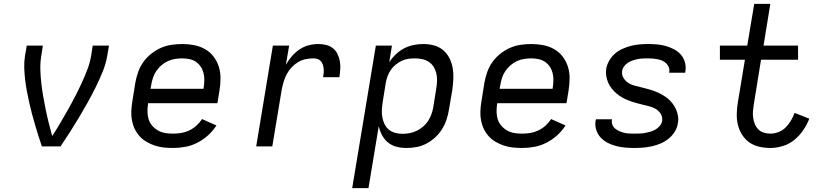

<svg xmlns="http://www.w3.org/2000/svg" viewBox="-20 -755 4240 990"><path d="M196 0Q186 -28 177.5 -56Q169 -84 160.5 -112.5Q152 -141 144.5 -169.5Q137 -198 130.5 -227Q124 -256 118.5 -285.5Q113 -315 109.5 -345Q106 -375 105 -406Q104 -437 109 -468L118 -520H201L193 -468Q187 -432 188 -396.5Q189 -361 193 -326Q197 -291 203 -256.5Q209 -222 216 -188Q223 -154 231.5 -120.5Q240 -87 249 -54L252 -58Q273 -90 292.5 -123.5Q312 -157 331 -190.5Q350 -224 367.5 -258Q385 -292 401 -326.5Q417 -361 430.5 -396.5Q444 -432 450 -468L458 -520H542L533 -468Q526 -426 509.5 -385.5Q493 -345 473.5 -305.5Q454 -266 432.5 -227.5Q411 -189 388 -150.5Q365 -112 341 -74.5Q317 -37 292 0Z M873 8Q848 8 824 5.5Q800 3 778 -4.5Q756 -12 736 -23.5Q716 -35 700.5 -52Q685 -69 675 -89.5Q665 -110 660.5 -133.5Q656 -157 657 -181Q658 -205 662 -230L678 -330Q683 -357 692.5 -384Q702 -411 719 -435Q736 -459 760 -478Q784 -497 810.5 -508.5Q837 -520 865 -524Q893 -528 921 -528Q952 -528 982 -522Q1012 -516 1037.5 -501.5Q1063 -487 1081 -463.5Q1099 -440 1108 -412Q1117 -384 1117 -352.5Q1117 -321 1112 -290L1101 -223H744L743 -218Q740 -197 740.5 -176.5Q741 -156 747 -138Q753 -120 766 -105.5Q779 -91 796 -81.5Q813 -72 832.5 -69Q852 -66 873 -66Q894 -66 915 -69.5Q936 -73 956 -82.5Q976 -92 993 -107.5Q1010 -123 1022 -141L1096 -108Q1078 -80 1052.5 -57Q1027 -34 997.5 -19Q968 -4 936 2Q904 8 873 8ZM756 -297H1029L1030 -302Q1033 -321 1033.5 -340.5Q1034 -360 1029.5 -378Q1025 -396 1015 -411Q1005 -426 990.5 -436Q976 -446 957.5 -450Q939 -454 919 -454Q901 -454 882 -451Q863 -448 845.5 -440Q828 -432 812.5 -418.5Q797 -405 786 -389Q775 -373 769 -354.5Q763 -336 760 -318Z M1301 0 1387 -520H1471L1454 -421Q1467 -444 1484.5 -464.5Q1502 -485 1524 -500Q1546 -515 1571.5 -521.5Q1597 -528 1622 -528Q1643 -528 1662.5 -523Q1682 -518 1697 -506Q1712 -494 1720.5 -476Q1729 -458 1732.5 -438.5Q1736 -419 1734.5 -398Q1733 -377 1730 -357H1646Q1648 -368 1649 -379Q1650 -390 1649 -400.5Q1648 -411 1644.5 -421.5Q1641 -432 1634.5 -439.5Q1628 -447 1618 -450.5Q1608 -454 1597 -454Q1576 -454 1556 -450Q1536 -446 1517.5 -435Q1499 -424 1484 -408Q1469 -392 1459 -373.5Q1449 -355 1443 -335Q1437 -315 1433 -295L1384 0Z M1796 215 1918 -520H2001L1987 -434Q2001 -456 2021 -475Q2041 -494 2064.5 -506Q2088 -518 2113 -523Q2138 -528 2163 -528Q2163 -528 2163 -528Q2163 -528 2164 -528Q2192 -528 2219 -520.5Q2246 -513 2266 -495.5Q2286 -478 2298 -454Q2310 -430 2314.5 -403Q2319 -376 2317.5 -347.5Q2316 -319 2312 -290L2295 -190Q2291 -164 2282.5 -138.5Q2274 -113 2259.5 -89.5Q2245 -66 2224.5 -47Q2204 -28 2179.5 -15Q2155 -2 2128.5 3Q2102 8 2076 8Q2049 8 2024 1.5Q1999 -5 1980.5 -20.5Q1962 -36 1950 -58Q1938 -80 1933 -105L1880 215ZM2056 -65Q2074 -65 2092.5 -68.5Q2111 -72 2128.5 -80.5Q2146 -89 2161.5 -102Q2177 -115 2187.5 -131.5Q2198 -148 2204.5 -166Q2211 -184 2214 -202L2230 -302Q2233 -321 2233.5 -340.5Q2234 -360 2229.5 -378Q2225 -396 2215.5 -411Q2206 -426 2191 -436Q2176 -446 2157.5 -450Q2139 -454 2120 -454Q2102 -454 2084.5 -451.5Q2067 -449 2050.5 -441Q2034 -433 2019.5 -421Q2005 -409 1994.5 -393.5Q1984 -378 1978 -361Q1972 -344 1969 -327L1953 -227Q1950 -207 1949 -187.5Q1948 -168 1951.5 -149.5Q1955 -131 1963 -114.5Q1971 -98 1985 -86.5Q1999 -75 2017.5 -70Q2036 -65 2056 -65Z M2673 8Q2648 8 2624 5.5Q2600 3 2578 -4.5Q2556 -12 2536 -23.5Q2516 -35 2500.5 -52Q2485 -69 2475 -89.5Q2465 -110 2460.5 -133.5Q2456 -157 2457 -181Q2458 -205 2462 -230L2478 -330Q2483 -357 2492.5 -384Q2502 -411 2519 -435Q2536 -459 2560 -478Q2584 -497 2610.5 -508.5Q2637 -520 2665 -524Q2693 -528 2721 -528Q2752 -528 2782 -522Q2812 -516 2837.5 -501.5Q2863 -487 2881 -463.5Q2899 -440 2908 -412Q2917 -384 2917 -352.5Q2917 -321 2912 -290L2901 -223H2544L2543 -218Q2540 -197 2540.5 -176.5Q2541 -156 2547 -138Q2553 -120 2566 -105.5Q2579 -91 2596 -81.5Q2613 -72 2632.5 -69Q2652 -66 2673 -66Q2694 -66 2715 -69.5Q2736 -73 2756 -82.5Q2776 -92 2793 -107.5Q2810 -123 2822 -141L2896 -108Q2878 -80 2852.5 -57Q2827 -34 2797.5 -19Q2768 -4 2736 2Q2704 8 2673 8ZM2556 -297H2829L2830 -302Q2833 -321 2833.5 -340.5Q2834 -360 2829.5 -378Q2825 -396 2815 -411Q2805 -426 2790.5 -436Q2776 -446 2757.5 -450Q2739 -454 2719 -454Q2701 -454 2682 -451Q2663 -448 2645.5 -440Q2628 -432 2612.5 -418.5Q2597 -405 2586 -389Q2575 -373 2569 -354.5Q2563 -336 2560 -318Z M3253 8Q3228 8 3204 6Q3180 4 3157 -2Q3134 -8 3113.5 -18.5Q3093 -29 3077.5 -45.5Q3062 -62 3054.5 -85Q3047 -108 3051 -132Q3052 -134 3052 -136Q3052 -138 3053 -140H3136Q3135 -139 3135 -138Q3135 -137 3135 -136Q3133 -123 3138 -111Q3143 -99 3153 -91Q3163 -83 3175 -78Q3187 -73 3199.5 -70Q3212 -67 3225.5 -66.5Q3239 -66 3253 -66Q3266 -66 3279.5 -66.5Q3293 -67 3306.5 -69.5Q3320 -72 3334 -76Q3348 -80 3360.5 -87.5Q3373 -95 3382.5 -106.5Q3392 -118 3394 -131Q3397 -151 3387.5 -167Q3378 -183 3362.5 -192.5Q3347 -202 3329 -206.5Q3311 -211 3293 -215.5Q3275 -220 3257 -225Q3239 -230 3222 -236.5Q3205 -243 3189 -252Q3173 -261 3159.5 -272.5Q3146 -284 3134.5 -298Q3123 -312 3116 -328.5Q3109 -345 3106 -363.5Q3103 -382 3106 -402Q3110 -423 3122 -443.5Q3134 -464 3151.5 -479Q3169 -494 3190.5 -503.5Q3212 -513 3233.5 -518.5Q3255 -524 3277 -526Q3299 -528 3321 -528Q3345 -528 3368.5 -526Q3392 -524 3414 -517.5Q3436 -511 3456 -500.5Q3476 -490 3490.5 -473.5Q3505 -457 3511.5 -434Q3518 -411 3514 -388Q3514 -386 3513.5 -384Q3513 -382 3513 -380H3430Q3430 -381 3430.5 -382Q3431 -383 3431 -384Q3433 -397 3428.5 -408.5Q3424 -420 3415 -428.5Q3406 -437 3395 -442Q3384 -447 3371.5 -449.5Q3359 -452 3346.5 -453Q3334 -454 3321 -454Q3308 -454 3295 -453.5Q3282 -453 3269 -450.5Q3256 -448 3243 -443.5Q3230 -439 3218.5 -432Q3207 -425 3198.5 -413.5Q3190 -402 3188 -389Q3185 -370 3194.5 -354Q3204 -338 3219 -328Q3234 -318 3252 -313.5Q3270 -309 3288 -304.5Q3306 -300 3324 -295Q3342 -290 3359 -283.5Q3376 -277 3392 -268Q3408 -259 3422 -248Q3436 -237 3447 -222.5Q3458 -208 3465.5 -191.5Q3473 -175 3476 -156.5Q3479 -138 3475 -119Q3472 -96 3459 -75.5Q3446 -55 3427.5 -40Q3409 -25 3387 -15.5Q3365 -6 3342.5 -1Q3320 4 3297.5 6Q3275 8 3253 8Z M3953 8Q3923 8 3894.5 1.5Q3866 -5 3843.5 -21Q3821 -37 3806 -61Q3791 -85 3784.5 -112.5Q3778 -140 3779 -170Q3780 -200 3785 -230L3821 -447H3692V-520H3833L3869 -735H3952L3917 -520H4095V-447H3904L3867 -218Q3864 -200 3862.5 -182.5Q3861 -165 3863.5 -147.5Q3866 -130 3872.5 -114.5Q3879 -99 3890.5 -87.5Q3902 -76 3918.5 -71Q3935 -66 3953 -66Q3973 -66 3994 -74Q4015 -82 4031 -98Q4047 -114 4058.5 -133.5Q4070 -153 4077 -173L4153 -143Q4141 -112 4121.5 -83.5Q4102 -55 4075.5 -33.5Q4049 -12 4016.5 -2Q3984 8 3953 8Z"/></svg>

Font: Zed Sans Extended
Style: Italic
Weight: 400
Width: 7
Italic angle: -9°
Designer: Belleve Invis
Foundry: Belleve Invis
Version: Version 1.0.0; ttfautohint (v1.8.4)